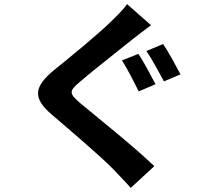

<svg xmlns="http://www.w3.org/2000/svg" viewBox="-20 -841 1040 937"><path d="M655 -578 575 -546C602 -506 636 -436 657 -395L739 -430C720 -466 681 -541 655 -578ZM776 -626 694 -592C722 -553 757 -486 780 -444L861 -478C841 -515 802 -589 776 -626ZM600 -821C585 -798 552 -765 524 -738C457 -672 322 -562 244 -499C145 -417 137 -362 236 -279C326 -202 477 -73 532 -16C560 14 591 45 618 76L733 -30C635 -125 445 -276 370 -339C317 -385 316 -396 369 -441C435 -498 565 -599 629 -651C653 -669 685 -695 717 -718Z"/></svg>

Font: Noto Sans CJK JP Bold
Style: Regular
Weight: 700
Designer: Ryoko NISHIZUKA (kana & ideographs); Paul D. Hunt (Latin, Greek & Cyrillic); Wenlong ZHANG (bopomofo); Sandoll Communica
Foundry: Adobe Systems Incorporated
Version: Version 1.004;PS 1.004;hotconv 1.0.82;makeotf.lib2.5.63406